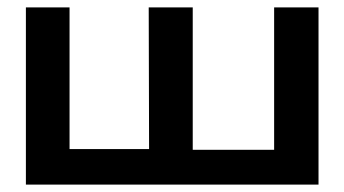

<svg xmlns="http://www.w3.org/2000/svg" viewBox="-20 -499 931 519"><path d="M50 0V-479H168V-96H383L382 -479H501V-94H721V-479H841V0Z"/></svg>

Font: Karmilla
Style: Bold
Weight: 700
Designer: Jonathan Pinhorn
Version: Version 1.000